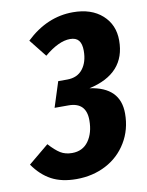

<svg xmlns="http://www.w3.org/2000/svg" viewBox="-110 -768 646 844"><g transform="rotate(-10 212.5 -346.5)"><path d="M273.9 -709Q356 -709 404.5 -665.5Q453.1 -622.1 453.1 -551.8Q453.1 -403.8 288.1 -367.2Q422.9 -348.6 422.9 -231Q422.9 -159.2 388.4 -102.3Q354 -45.4 294.9 -14.6Q235.8 16.1 163.1 16.1Q97.2 16.1 51.8 -8.3Q6.3 -32.7 -27.8 -82L63 -157.2Q90.3 -127 112.1 -113.5Q133.8 -100.1 164.1 -100.1Q211.4 -100.1 237.3 -136.2Q263.2 -172.4 263.2 -229Q263.2 -309.1 184.1 -309.1H122.1L158.2 -421.9H198.2Q243.7 -421.9 267.8 -452.9Q292 -483.9 292 -534.2Q292 -564.9 279.8 -580.1Q267.6 -595.2 241.2 -595.2Q190.9 -595.2 126 -541L64 -619.1Q158.2 -709 273.9 -709Z"/></g></svg>

Font: Fira Sans Compressed
Style: Bold Italic
Weight: 700
Width: 3
Italic angle: -8°
Designer: Carrois Corporate & Edenspiekermann AG
Foundry: Carrois Corporate GbR & Edenspiekermann AG
Version: Version 4.203;PS 004.203;hotconv 1.0.88;makeotf.lib2.5.64775